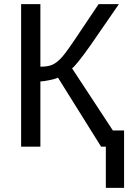

<svg xmlns="http://www.w3.org/2000/svg" viewBox="-20 -708 623 927"><path d="M82 -688H175V-386Q213 -386 234 -396Q256 -406 280 -433Q303 -459 356 -539L456 -688H554L416 -488Q350 -395 328 -378L525 -78H579V199H491V0H468L260 -333Q254 -330 243.5 -327Q233 -324 221 -321.5Q209 -319 196.5 -317Q184 -315 175 -315V0H82Z"/></svg>

Font: Libra Sans
Style: Regular
Weight: 400
Foundry: Context Ltd
Version: Version 1.000; ttfautohint (v1.3)